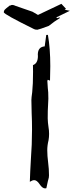

<svg xmlns="http://www.w3.org/2000/svg" viewBox="-108 -953 392 1022"><path d="M131.8 49.8Q117.7 49.8 103 27.8Q88.4 5.9 74.2 5.9Q64.5 5.9 50.8 14.6Q52.7 -44.4 56.2 -101.6Q62.5 -183.6 62.5 -264.2Q62.5 -308.1 60.5 -351.6Q59.1 -385.7 59.1 -420.4Q59.1 -431.6 63.5 -462.9Q67.9 -503.9 67.9 -570.3L67.4 -606.4Q93.8 -615.7 93.8 -654.8L93.3 -663.6Q94.2 -703.6 129.9 -706.1L138.2 -767.1H143.1L147 -767.6Q159.7 -696.3 159.7 -600.6Q159.7 -562.5 158.2 -523.9L146.5 -528.3L144 -522.9Q145 -502.9 146.5 -483.4Q149.4 -467.8 149.4 -427.7Q149.4 -412.1 147.7 -390.6Q146 -369.1 146 -322.8Q146.5 -300.8 149.9 -278.8Q153.3 -259.3 153.3 -240.2Q153.3 -223.1 150.4 -206.5Q143.6 -179.2 143.6 -152.8Q143.6 -124.5 148.4 -86.4Q152.8 -53.7 152.8 -20Q152.8 -7.3 149.4 2L147 10.7Q140.1 40 138.7 48.8Q135.3 49.8 131.8 49.8ZM91.3 -794.9H88.9Q78.6 -794.9 72.8 -798.3Q-87.9 -877.4 -87.9 -887.7Q-87.9 -896 -82.3 -901.9Q-76.7 -907.7 -58.6 -921.9Q-56.2 -923.8 -53.2 -923.8H-52.2Q-47.4 -926.8 -43.5 -926.8Q-34.7 -926.8 -24.4 -921.4L64.9 -890.6L94.2 -873.5L218.8 -932.6L243.2 -906.2L236.3 -901.4L263.7 -895.5L192.4 -860.8Q192.4 -859.4 193.4 -858.4Q194.3 -857.4 195.3 -856.4L209 -860.4L211.4 -857.4Q183.6 -840.8 151.9 -815.4Q100.6 -795.9 91.3 -794.9Z"/></svg>

Font: Unutterable
Style: Regular
Weight: 400
Designer: GGBotNet
Foundry: f0n7.com
Version: 1.00